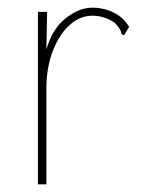

<svg xmlns="http://www.w3.org/2000/svg" viewBox="-20 -480 390 501"><path d="M79 -449H103L101 -351Q116 -404 151 -432Q186 -460 221 -460Q250 -460 276 -447.5Q302 -435 317 -410L306 -392L304 -388L297 -391Q297 -395 294 -401.5Q291 -408 280 -420Q253 -439 221 -439Q189 -439 162 -415Q135 -391 118 -347.5Q101 -304 101 -248V1H79Z"/></svg>

Font: Inconsolata ExtraCondensed ExtraLight
Style: Regular
Weight: 200
Width: 2
Monospace: yes
Designer: Raph Levien, Cyreal, Brenton Simpson
Foundry: Raph Levien, Cyreal, Google
Version: Version 3.001; ttfautohint (v1.8.2.53-6de2)